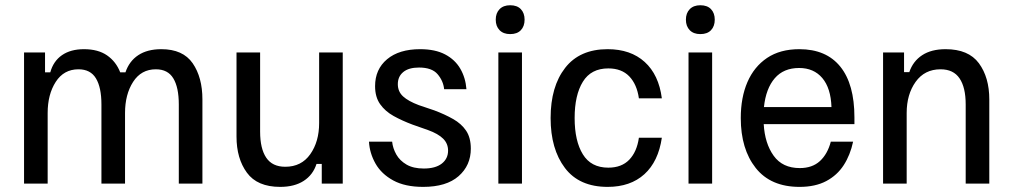

<svg xmlns="http://www.w3.org/2000/svg" viewBox="-20 -700 3857 732"><path d="M161.7 0H71.7V-500H151.7V-424.2H171.7Q183.3 -466.7 216.2 -489.6Q249.2 -512.5 300 -512.5Q354.2 -512.5 388.3 -488.8Q422.5 -465 438.3 -424.2H458.3Q472.5 -466.7 507.1 -489.6Q541.7 -512.5 595 -512.5Q677.5 -512.5 714.6 -458.8Q751.7 -405 751.7 -320.8V0H661.7V-301.7Q661.7 -366.7 640.8 -401.2Q620 -435.8 574.2 -435.8Q518.3 -435.8 487.5 -387.9Q456.7 -340 456.7 -269.2V0H366.7V-301.7Q366.7 -366.7 345.8 -401.2Q325 -435.8 279.2 -435.8Q223.3 -435.8 192.5 -387.9Q161.7 -340 161.7 -269.2Z M1048.3 12.5Q960.8 12.5 921.3 -41.7Q881.7 -95.8 881.7 -179.2V-500H971.7V-198.3Q971.7 -133.3 995 -98.8Q1018.3 -64.2 1067.5 -64.2Q1129.2 -64.2 1162.9 -112.1Q1196.7 -160 1196.7 -230.8V-500H1286.7V0H1206.7V-75H1186.7Q1173.3 -33.3 1137.9 -10.4Q1102.5 12.5 1048.3 12.5Z M1593.3 12.5Q1524.2 12.5 1479.2 -12.1Q1434.2 -36.7 1411.7 -76.2Q1389.2 -115.8 1386.7 -160H1475Q1477.5 -135 1490.8 -111.2Q1504.2 -87.5 1530 -72.5Q1555.8 -57.5 1595.8 -57.5Q1640 -57.5 1664.2 -76.2Q1688.3 -95 1688.3 -125.8Q1688.3 -152.5 1669.6 -171.2Q1650.8 -190 1611.7 -204.2L1552.5 -225Q1512.5 -240 1480.4 -257.9Q1448.3 -275.8 1429.2 -302.9Q1410 -330 1410 -371.7Q1410 -435.8 1455.8 -474.2Q1501.7 -512.5 1581.7 -512.5Q1639.2 -512.5 1677.1 -492.5Q1715 -472.5 1735 -437.9Q1755 -403.3 1758.3 -360H1673.3Q1670 -391.7 1648.3 -417.1Q1626.7 -442.5 1577.5 -442.5Q1538.3 -442.5 1517.5 -425.4Q1496.7 -408.3 1496.7 -379.2Q1496.7 -350.8 1516.7 -332.5Q1536.7 -314.2 1576.7 -299.2L1635.8 -279.2Q1675.8 -264.2 1707.5 -246.2Q1739.2 -228.3 1757.1 -201.7Q1775 -175 1775 -133.3Q1775 -69.2 1728.3 -28.3Q1681.7 12.5 1593.3 12.5Z M1970 0H1880V-500H1970ZM1925 -570Q1899.2 -570 1884.6 -585Q1870 -600 1870 -625Q1870 -650 1884.6 -665Q1899.2 -680 1925 -680Q1951.7 -680 1965.8 -665Q1980 -650 1980 -625Q1980 -600 1965.8 -585Q1951.7 -570 1925 -570Z M2296.7 12.5Q2188.3 12.5 2133.8 -59.6Q2079.2 -131.7 2079.2 -250Q2079.2 -370 2134.6 -441.2Q2190 -512.5 2296.7 -512.5Q2384.2 -512.5 2437.9 -463.8Q2491.7 -415 2503.3 -325H2415.8Q2408.3 -378.3 2379.2 -408.8Q2350 -439.2 2299.2 -439.2Q2233.3 -439.2 2202.1 -388.3Q2170.8 -337.5 2170.8 -250Q2170.8 -162.5 2202.1 -111.7Q2233.3 -60.8 2299.2 -60.8Q2350 -60.8 2379.2 -91.2Q2408.3 -121.7 2415.8 -175H2503.3Q2490 -84.2 2436.7 -35.8Q2383.3 12.5 2296.7 12.5Z M2695 0H2605V-500H2695ZM2650 -570Q2624.2 -570 2609.6 -585Q2595 -600 2595 -625Q2595 -650 2609.6 -665Q2624.2 -680 2650 -680Q2676.7 -680 2690.8 -665Q2705 -650 2705 -625Q2705 -600 2690.8 -585Q2676.7 -570 2650 -570Z M3028.3 12.5Q2918.3 12.5 2861.2 -59.6Q2804.2 -131.7 2804.2 -250Q2804.2 -328.3 2829.6 -387.1Q2855 -445.8 2904.6 -479.2Q2954.2 -512.5 3027.5 -512.5Q3130 -512.5 3183.8 -445.8Q3237.5 -379.2 3237.5 -252.5V-226.7H2891.7Q2895.8 -153.3 2929.6 -106.2Q2963.3 -59.2 3029.2 -59.2Q3076.7 -59.2 3105.8 -85.8Q3135 -112.5 3147.5 -160H3232.5Q3221.7 -109.2 3196.7 -70.4Q3171.7 -31.7 3130 -9.6Q3088.3 12.5 3028.3 12.5ZM2892.5 -291.7H3150Q3147.5 -364.2 3115 -402.5Q3082.5 -440.8 3026.7 -440.8Q2967.5 -440.8 2933.8 -401.7Q2900 -362.5 2892.5 -291.7Z M3436.7 0H3346.7V-500H3426.7V-425H3446.7Q3460.8 -466.7 3495.8 -489.6Q3530.8 -512.5 3585 -512.5Q3672.5 -512.5 3712.1 -458.8Q3751.7 -405 3751.7 -320.8V0H3661.7V-301.7Q3661.7 -366.7 3638.3 -401.2Q3615 -435.8 3565.8 -435.8Q3505 -435.8 3470.8 -387.9Q3436.7 -340 3436.7 -269.2Z"/></svg>

Font: Familjen Grotesk Variable
Style: Regular
Weight: 400
Designer: Anders Wikstroem, Jonas Baeckman, Matilda Gysing, Kristian Moeller
Foundry: Familjen STHLM AB
Version: Version 2.000